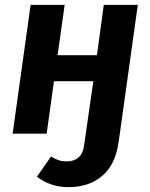

<svg xmlns="http://www.w3.org/2000/svg" viewBox="-20 -550 619 790"><path d="M364 -216H202L172 0H32L106 -530H246L217 -323H379L407 -530H547L473 0H333ZM132 177 190 94Q208 105 222 109.5Q236 114 255 114Q285 114 303.5 97.5Q322 81 326 48L333 0H473L467 40Q454 129 399.5 174.5Q345 220 262 220Q187 220 132 177Z"/></svg>

Font: Fira Sans SemiBold
Style: Italic
Weight: 600
Italic angle: -8°
Designer: bBox Type GmbH & Carrois Corporate GbR & Edenspiekermann AG
Foundry: bBox Type GmbH & Carrois Corporate GbR & Edenspiekermann AG
Version: Version 4.301